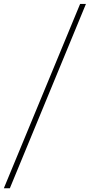

<svg xmlns="http://www.w3.org/2000/svg" viewBox="-60 -832 467 998"><path d="M-40 146.5 356.4 -811.5H386.7L-8.8 146.5Z"/></svg>

Font: Reddit Sans ExtraLight
Style: Regular
Weight: 250
Designer: Stephen Hutchings
Foundry: Reddit
Version: Version 1.014